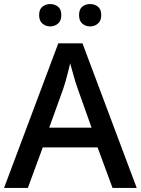

<svg xmlns="http://www.w3.org/2000/svg" viewBox="-20 -932 699 952"><path d="M538 0 464 -201H192L118 0H0L269 -717H389L658 0ZM365 -493Q361 -503 353.5 -527.5Q346 -552 339 -578Q332 -604 328 -618Q323 -597 317 -573.5Q311 -550 305 -528.5Q299 -507 294 -493L224 -299H434ZM174 -857Q174 -886 190.5 -899Q207 -912 229 -912Q251 -912 267.5 -899Q284 -886 284 -857Q284 -829 267.5 -815Q251 -801 229 -801Q207 -801 190.5 -815Q174 -829 174 -857ZM372 -857Q372 -886 388 -899Q404 -912 427 -912Q449 -912 465.5 -899Q482 -886 482 -857Q482 -829 465.5 -815Q449 -801 427 -801Q404 -801 388 -815Q372 -829 372 -857Z"/></svg>

Font: Noto Sans Oriya Medium
Style: Regular
Weight: 500
Version: Version 2.003